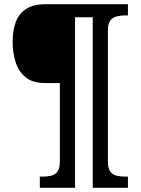

<svg xmlns="http://www.w3.org/2000/svg" viewBox="-20 -780 667 911"><path d="M169 111V58H182Q205 58 223.5 53.5Q242 49 253 33.5Q264 18 264 -13V-386H193Q135 -386 101.5 -413.5Q68 -441 54 -485.5Q40 -530 40 -582Q40 -636 55 -676Q70 -716 104.5 -738Q139 -760 195 -760H587V-707H574Q552 -707 533 -702Q514 -697 503 -682Q492 -667 492 -635V-13Q492 18 503 33.5Q514 49 533 53.5Q552 58 574 58H587V111H420V-698H336V111Z"/></svg>

Font: Noto Serif Tamil
Style: Italic
Weight: 400
Italic angle: -12°
Designer: Indian Type Foundry, Tom Grace, and the Monotype Design Team
Foundry: Monotype Imaging Inc.
Version: Version 2.003